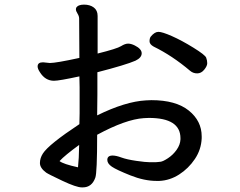

<svg xmlns="http://www.w3.org/2000/svg" viewBox="-20 -776 1040 832"><path d="M612 -341 636 -342Q742 -342 798 -297Q854 -252 854 -185V-177Q852 -128 824.5 -87Q797 -46 756.5 -20Q716 6 670 8H659Q605 8 545 -16Q485 -40 465 -53.5Q445 -67 445 -83Q445 -102 468 -102Q483 -102 506 -93.5Q529 -85 570 -79Q611 -73 630 -73H652Q656 -73 660 -73.5Q664 -74 675 -75Q686 -76 708 -90.5Q730 -105 745.5 -127Q761 -149 762 -172V-177Q762 -265 625 -265L603 -264Q525 -259 401 -192Q401 -27 393 -6Q378 36 339 36H334Q311 36 250.5 7.5Q190 -21 180 -28Q153 -48 153 -69.5Q153 -91 166 -111Q191 -150 324 -238Q325 -261 325 -285V-398Q325 -421 324 -445Q236 -426 214 -426Q176 -426 153 -463Q143 -478 143 -488Q143 -506 166 -506H167L196 -503Q223 -503 324 -525L323 -695Q323 -706 316 -717Q309 -728 309 -735V-737Q309 -740 310 -742Q318 -756 344 -756Q370 -756 386.5 -743.5Q403 -731 403 -707V-544Q487 -565 504.5 -576Q522 -587 535 -587Q548 -587 564 -579Q594 -564 594 -545Q594 -526 567 -513Q526 -495 402 -463V-366Q402 -321 401 -276Q523 -336 612 -341ZM633 -617Q650 -638 666.5 -638Q683 -638 725 -619.5Q767 -601 818 -569.5Q869 -538 873.5 -526Q878 -514 878 -502Q878 -490 865 -474Q852 -458 834.5 -458Q817 -458 804 -469Q726 -535 646 -574Q628 -584 628 -597Q628 -610 633 -617ZM318 -51Q322 -86 323 -148Q261 -103 238 -78Q254 -65 318 -51Z"/></svg>

Font: LXGW ZhenKai
Style: Regular
Weight: 400
Designer: LXGW / Fontworks Inc.
Foundry: LXGW / Fontworks Inc.
Version: Version 0.800;June 8, 2025